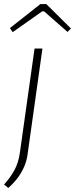

<svg xmlns="http://www.w3.org/2000/svg" viewBox="-51 -722 371 950"><path d="M159 -482 86 38Q82 72 68.5 103Q55 134 35 160Q15 186 -10 208L-31 191Q0 157 20 120.5Q40 84 47 36L120 -482ZM178 -702 300 -581 283 -564 167 -666H158L12 -563L-2 -583L149 -702Z"/></svg>

Font: Exo 2 ExtraLight
Style: Italic
Weight: 250
Italic angle: -8°
Designer: Natanael Gama
Foundry: Natanael Gama
Version: Version 2.010